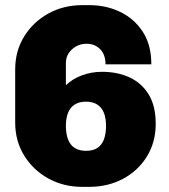

<svg xmlns="http://www.w3.org/2000/svg" viewBox="-20 -716 655 746"><path d="M299 10Q227 10 168 -22.5Q109 -55 74 -111.5Q39 -168 39 -240V-446Q39 -518 74 -574.5Q109 -631 168 -663.5Q227 -696 299 -696H327Q392 -696 446.5 -670Q501 -644 534.5 -593Q568 -542 568 -466H390Q390 -504 369 -525Q348 -546 316 -546Q294 -546 276 -536Q258 -526 247 -509.5Q236 -493 236 -471V-385Q262 -410 299 -423.5Q336 -437 376 -437Q437 -437 484 -415Q531 -393 558 -348.5Q585 -304 585 -235Q585 -163 550.5 -107.5Q516 -52 457.5 -21Q399 10 327 10ZM314 -130Q342 -130 359 -141.5Q376 -153 384 -175Q392 -197 392 -226Q392 -257 383.5 -278Q375 -299 357.5 -310Q340 -321 314 -321Q288 -321 270.5 -310Q253 -299 244.5 -278Q236 -257 236 -227Q236 -196 244.5 -174Q253 -152 270.5 -141Q288 -130 314 -130Z"/></svg>

Font: Chivo Medium Black
Style: Regular
Weight: 900
Version: Version 2.002